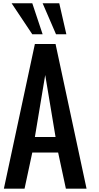

<svg xmlns="http://www.w3.org/2000/svg" viewBox="-20 -1141 597 1161"><path d="M175.3 -218.8 128.4 0H3.4L190.9 -875H315.9L503.4 0H378.4L331.5 -218.8ZM315.9 -312.5 253.4 -687.5 190.9 -312.5ZM237.8 -1121.1H338.4L381.3 -933.6H318.8ZM50.3 -1121.1H175.3L237.8 -933.6H175.3Z"/></svg>

Font: OswaldRegular
Style: Regular
Weight: 400
Designer: vernon adams
Foundry: vernon adams
Version: Version 1.000